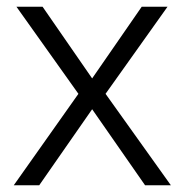

<svg xmlns="http://www.w3.org/2000/svg" viewBox="-20 -553 552 573"><path d="M214 -273 21 0H97L255 -227L413 0H490L295 -273L480 -533H403L255 -319L107 -533H29Z"/></svg>

Font: Noto Sans Syriac Light
Style: Regular
Weight: 300
Designer: Patrick Giasson and the Monotype Design Team
Foundry: Monotype Imaging Inc.
Version: Version 3.000